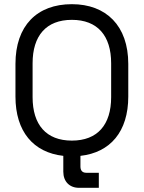

<svg xmlns="http://www.w3.org/2000/svg" viewBox="-20 -734 688 919"><path d="M324 -714C157 -714 54 -611 54 -428V-272C54 -104 140 -4 283 12V88C283 135 313 165 358 165H453V93H393C375 93 365 83 365 63V12C508 -4 594 -104 594 -272V-428C594 -611 488 -714 324 -714ZM512 -269C512 -137 447 -61 324 -61C201 -61 136 -137 136 -269V-431C136 -563 201 -639 324 -639C447 -639 512 -563 512 -431Z"/></svg>

Font: Space Text
Style: Regular
Weight: 400
Designer: Florian Karsten (Space Text), Colophon Foundry (Space Mono)
Foundry: Florian Karsten
Version: Version 1.003;PS 001.003;hotconv 1.0.88;makeotf.lib2.5.64775